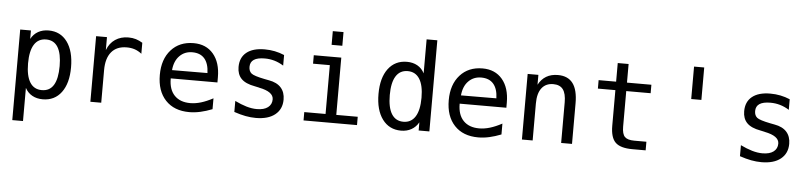

<svg xmlns="http://www.w3.org/2000/svg" viewBox="-46 -891 5592 1324"><g transform="rotate(5 2750.0 -229.0)"><path d="M137.7 -56.6V172.9H63.5V-454.1H137.7V-395.5Q156.2 -429.7 187.5 -447.3Q218.8 -464.8 259.8 -464.8Q341.8 -464.8 388.7 -400.9Q435.5 -336.9 435.5 -224.6Q435.5 -114.3 388.7 -51.3Q341.8 11.7 259.8 11.7Q217.8 11.7 186.5 -5.9Q155.3 -23.4 137.7 -56.6ZM356.4 -226.6Q356.4 -312.5 329.6 -356.9Q302.7 -401.4 248 -401.4Q193.4 -401.4 165.5 -356.9Q137.7 -312.5 137.7 -226.6Q137.7 -140.6 165.5 -95.7Q193.4 -50.8 248 -50.8Q302.7 -50.8 329.6 -95.2Q356.4 -139.6 356.4 -226.6Z M910.2 -360.4Q886.7 -378.9 861.8 -387.2Q836.9 -395.5 806.6 -395.5Q737.3 -395.5 700.7 -351.6Q664.1 -307.6 664.1 -225.6V0H588.9V-454.1H664.1V-364.3Q682.6 -413.1 721.2 -439Q759.8 -464.8 812.5 -464.8Q840.8 -464.8 864.3 -457.5Q887.7 -450.2 910.2 -436.5Z M1450.2 -245.1V-209H1127V-207Q1127 -131.8 1166 -91.3Q1205.1 -50.8 1275.4 -50.8Q1311.5 -50.8 1350.1 -62.5Q1388.7 -74.2 1432.6 -97.7V-22.5Q1390.6 -5.9 1351.1 2.9Q1311.5 11.7 1274.4 11.7Q1168.9 11.7 1109.4 -51.8Q1049.8 -115.2 1049.8 -226.6Q1049.8 -335 1107.9 -399.9Q1166 -464.8 1263.7 -464.8Q1350.6 -464.8 1400.4 -405.8Q1450.2 -346.7 1450.2 -245.1ZM1376 -267.6Q1374 -333 1344.7 -367.2Q1315.4 -401.4 1259.8 -401.4Q1207 -401.4 1171.9 -365.7Q1136.7 -330.1 1130.9 -266.6Z M1891.6 -437.5V-364.3Q1860.4 -383.8 1828.1 -393.1Q1795.9 -402.3 1761.7 -402.3Q1710.9 -402.3 1686 -385.7Q1661.1 -369.1 1661.1 -335.9Q1661.1 -305.7 1679.7 -290.5Q1698.2 -275.4 1772.5 -260.7L1802.7 -254.9Q1858.4 -245.1 1886.7 -213.4Q1915 -181.6 1915 -130.9Q1915 -64.5 1867.7 -26.4Q1820.3 11.7 1734.4 11.7Q1700.2 11.7 1663.6 4.9Q1627 -2 1584 -16.6V-92.8Q1626 -72.3 1664.1 -61Q1702.1 -49.8 1736.3 -49.8Q1786.1 -49.8 1813 -70.3Q1839.8 -90.8 1839.8 -126Q1839.8 -178.7 1740.2 -198.2L1737.3 -199.2L1710 -205.1Q1644.5 -216.8 1615.2 -247.1Q1585.9 -277.3 1585.9 -328.1Q1585.9 -393.6 1629.9 -429.2Q1673.8 -464.8 1755.9 -464.8Q1792 -464.8 1825.7 -458Q1859.4 -451.2 1891.6 -437.5Z M2095.7 -454.1H2286.1V-57.6H2434.6V0H2064.5V-57.6H2211.9V-395.5H2095.7ZM2211.9 -630.9H2286.1V-536.1H2211.9Z M2861.3 -395.5V-630.9H2935.5V0H2861.3V-56.6Q2842.8 -23.4 2811.5 -5.9Q2780.3 11.7 2740.2 11.7Q2658.2 11.7 2610.8 -52.2Q2563.5 -116.2 2563.5 -227.5Q2563.5 -338.9 2610.8 -401.9Q2658.2 -464.8 2740.2 -464.8Q2781.2 -464.8 2812.5 -447.3Q2843.8 -429.7 2861.3 -395.5ZM2641.6 -226.6Q2641.6 -139.6 2669.4 -95.2Q2697.3 -50.8 2751 -50.8Q2804.7 -50.8 2833 -95.7Q2861.3 -140.6 2861.3 -226.6Q2861.3 -312.5 2833 -356.9Q2804.7 -401.4 2751 -401.4Q2697.3 -401.4 2669.4 -356.9Q2641.6 -312.5 2641.6 -226.6Z M3450.2 -245.1V-209H3127V-207Q3127 -131.8 3166 -91.3Q3205.1 -50.8 3275.4 -50.8Q3311.5 -50.8 3350.1 -62.5Q3388.7 -74.2 3432.6 -97.7V-22.5Q3390.6 -5.9 3351.1 2.9Q3311.5 11.7 3274.4 11.7Q3168.9 11.7 3109.4 -51.8Q3049.8 -115.2 3049.8 -226.6Q3049.8 -335 3107.9 -399.9Q3166 -464.8 3263.7 -464.8Q3350.6 -464.8 3400.4 -405.8Q3450.2 -346.7 3450.2 -245.1ZM3376 -267.6Q3374 -333 3344.7 -367.2Q3315.4 -401.4 3259.8 -401.4Q3207 -401.4 3171.9 -365.7Q3136.7 -330.1 3130.9 -266.6Z M3922.9 -281.2V0H3847.7V-281.2Q3847.7 -341.8 3826.2 -370.6Q3804.7 -399.4 3758.8 -399.4Q3707 -399.4 3678.7 -362.8Q3650.4 -326.2 3650.4 -255.9V0H3576.2V-454.1H3650.4V-385.7Q3670.9 -424.8 3704.6 -444.8Q3738.3 -464.8 3785.2 -464.8Q3854.5 -464.8 3888.7 -419.4Q3922.9 -374 3922.9 -281.2Z M4263.7 -583V-454.1H4432.6V-395.5H4263.7V-149.4Q4263.7 -98.6 4282.7 -79.1Q4301.8 -59.6 4348.6 -59.6H4432.6V0H4340.8Q4257.8 0 4223.1 -33.7Q4188.5 -67.4 4188.5 -149.4V-395.5H4067.4V-454.1H4188.5V-583Z M4785.2 -604.5V-379.9H4714.8V-604.5Z M5391.6 -437.5V-364.3Q5360.4 -383.8 5328.1 -393.1Q5295.9 -402.3 5261.7 -402.3Q5210.9 -402.3 5186 -385.7Q5161.1 -369.1 5161.1 -335.9Q5161.1 -305.7 5179.7 -290.5Q5198.2 -275.4 5272.5 -260.7L5302.7 -254.9Q5358.4 -245.1 5386.7 -213.4Q5415 -181.6 5415 -130.9Q5415 -64.5 5367.7 -26.4Q5320.3 11.7 5234.4 11.7Q5200.2 11.7 5163.6 4.9Q5127 -2 5084 -16.6V-92.8Q5126 -72.3 5164.1 -61Q5202.1 -49.8 5236.3 -49.8Q5286.1 -49.8 5313 -70.3Q5339.8 -90.8 5339.8 -126Q5339.8 -178.7 5240.2 -198.2L5237.3 -199.2L5210 -205.1Q5144.5 -216.8 5115.2 -247.1Q5085.9 -277.3 5085.9 -328.1Q5085.9 -393.6 5129.9 -429.2Q5173.8 -464.8 5255.9 -464.8Q5292 -464.8 5325.7 -458Q5359.4 -451.2 5391.6 -437.5Z"/></g></svg>

Font: BabelStone Pseudographica
Style: Regular
Weight: 400
Designer: Andrew West
Foundry: BabelStone
Version: Version 16.0.0